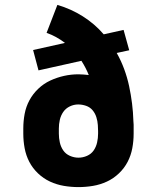

<svg xmlns="http://www.w3.org/2000/svg" viewBox="-20 -755 640 783"><path d="M300 8Q270 8 240.5 3Q211 -2 184 -14.5Q157 -27 135 -48Q113 -69 99.5 -95Q86 -121 80.5 -150.5Q75 -180 75 -210V-231Q75 -261 80.5 -290.5Q86 -320 100 -346Q114 -372 136 -393Q158 -414 185 -426.5Q212 -439 241 -445.5Q270 -452 300 -452Q311 -452 321.5 -451Q332 -450 342 -449Q336 -464 328.5 -478.5Q321 -493 312 -507L137 -468L115 -551L245 -580Q228 -593 209 -603.5Q190 -614 170 -621L214 -735Q269 -719 317.5 -688.5Q366 -658 403 -615L484 -633L507 -550L456 -539Q474 -507 486.5 -473Q499 -439 506.5 -404Q514 -369 518.5 -333Q523 -297 524 -261Q525 -254 525 -246.5Q525 -239 525 -231V-210Q525 -180 519.5 -150.5Q514 -121 500.5 -95Q487 -69 465 -48Q443 -27 416 -14.5Q389 -2 359.5 3Q330 8 300 8ZM300 -112Q318 -112 335 -119.5Q352 -127 362 -141.5Q372 -156 376 -174Q380 -192 380 -210V-221Q380 -227 379.5 -233Q379 -239 379 -245Q378 -261 373 -277Q368 -293 357.5 -305.5Q347 -318 331 -323.5Q315 -329 299 -329Q281 -329 264.5 -321Q248 -313 238 -298.5Q228 -284 224 -266.5Q220 -249 220 -231V-210Q220 -192 224 -174Q228 -156 238 -141.5Q248 -127 265 -119.5Q282 -112 300 -112Z"/></svg>

Font: Iosevka Curly Slab HvEx
Style: Regular
Weight: 900
Width: 7
Monospace: yes
Designer: Belleve Invis
Foundry: Belleve Invis
Version: Version 11.1.0; ttfautohint (v1.8.3)